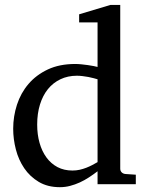

<svg xmlns="http://www.w3.org/2000/svg" viewBox="-20 -757 604 789"><path d="M380.9 -431.2Q374.5 -433.1 364.5 -435.8Q354.5 -438.5 343 -440.7Q331.5 -442.9 319.1 -444.3Q306.6 -445.8 295.9 -445.8Q258.8 -445.8 228.5 -431.4Q198.2 -417 177 -390.9Q155.8 -364.7 144.3 -327.6Q132.8 -290.5 132.8 -245.1Q132.8 -204.1 142.6 -169.7Q152.3 -135.3 170.9 -109.9Q189.5 -84.5 216.3 -70.3Q243.2 -56.2 277.8 -56.2Q293 -56.2 307.1 -59.3Q321.3 -62.5 334.5 -67.6Q347.7 -72.8 359.4 -78.9Q371.1 -85 380.9 -90.8ZM380.9 0V-53.2Q363.8 -40 345.5 -28.1Q327.1 -16.1 307.9 -7.3Q288.6 1.5 268.3 6.8Q248 12.2 226.1 12.2Q175.8 12.2 139.4 -9.5Q103 -31.2 79.6 -65.7Q56.2 -100.1 45.2 -142.8Q34.2 -185.5 34.2 -228Q34.2 -278.8 49.8 -326.9Q65.4 -375 97.2 -412.1Q128.9 -449.2 176.8 -471.7Q224.6 -494.1 289.1 -494.1Q300.8 -494.1 314.5 -492.7Q328.1 -491.2 341.1 -489.5Q354 -487.8 364.5 -485.6Q375 -483.4 380.9 -481.9V-665H305.2V-698.2L434.1 -736.8H474.1V-64Q474.1 -54.7 480 -48.8Q485.8 -43 495.1 -42L538.1 -39.1V0Z"/></svg>

Font: Charis SIL CyrE
Style: Regular
Weight: 400
Foundry: SIL International
Version: Version 5.000